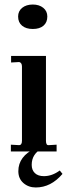

<svg xmlns="http://www.w3.org/2000/svg" viewBox="-20 -669 299 848"><path d="M28 0V-30L64 -28Q77 -28 77 -47V-375Q77 -392 65 -395L29 -393V-422H183V-47Q183 -37 186 -32Q189 -27 196 -28L230 -30V0ZM60 -596Q60 -620 78 -634.5Q96 -649 125 -649Q153 -649 171 -634.5Q189 -620 189 -596Q189 -570 172 -555.5Q155 -541 125 -541Q95 -541 77.5 -555.5Q60 -570 60 -596ZM138 159Q106 159 83.5 139.5Q61 120 61 87Q61 21 136 -14H167Q120 10 120 59Q120 82 134 95.5Q148 109 174 109Q210 109 244 84L256 99Q205 159 138 159Z"/></svg>

Font: UnnaMedium
Style: Regular
Weight: 500
Designer: Jorge de Buen Unna
Foundry: Omnibus-Type
Version: Version 2.008;hotconv 1.0.109;makeotfexe 2.5.65596